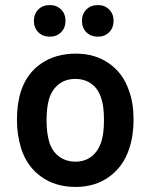

<svg xmlns="http://www.w3.org/2000/svg" viewBox="-20 -731 585 759"><path d="M279 8Q200 8 143.5 -32Q87 -72 64 -143Q47 -197 47 -257Q47 -321 63 -371Q86 -441 143 -480Q200 -519 280 -519Q356 -519 411.5 -480Q467 -441 490 -372Q508 -324 508 -258Q508 -195 491 -144Q468 -73 412 -32.5Q356 8 279 8ZM279 -92Q316 -92 342.5 -113Q369 -134 381 -172Q391 -205 391 -256Q391 -310 381 -340Q370 -378 343 -398.5Q316 -419 277 -419Q240 -419 213 -398.5Q186 -378 174 -340Q164 -305 164 -256Q164 -207 174 -172Q185 -134 212.5 -113Q240 -92 279 -92ZM367 -586Q339 -586 321.5 -603.5Q304 -621 304 -649Q304 -676 321.5 -693.5Q339 -711 367 -711Q394 -711 411.5 -693.5Q429 -676 429 -649Q429 -621 411.5 -603.5Q394 -586 367 -586ZM177 -586Q149 -586 131.5 -603.5Q114 -621 114 -649Q114 -676 131.5 -693.5Q149 -711 177 -711Q204 -711 221.5 -693.5Q239 -676 239 -649Q239 -621 221.5 -603.5Q204 -586 177 -586Z"/></svg>

Font: LinhAnh SemBd
Style: Regular
Weight: 600
Monospace: yes
Designer: Jeremy Tribby
Foundry: Tribby Type
Version: Version 1.408